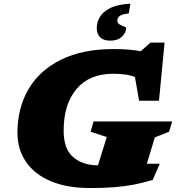

<svg xmlns="http://www.w3.org/2000/svg" viewBox="-20 -982 940 1018"><path d="M789.5 -28Q740 -13 691.5 -3.5Q643 6 587 10.5Q531 15 458 15Q333.5 15 247.5 -22Q161.5 -59 117 -125Q72.5 -191 72.5 -278Q72.5 -409 131 -509Q189.5 -609 303.5 -665.5Q417.5 -722 583.5 -722Q665 -722 726.5 -710.5L777.5 -756H852.5L823 -448H717.5L695.5 -573.5Q673 -583 642.8 -587Q612.5 -591 580.5 -591Q453.5 -591 385.5 -510Q317.5 -429 317.5 -289.5Q317.5 -191.5 368.5 -148.5Q419.5 -105.5 499.5 -105.5L546 -255.5L460.5 -283.5L476 -338H893L876.5 -283.5L801 -253.5L758.5 -114H827.5ZM649 -834Q649 -809.5 627 -788Q605 -766.5 564.5 -766.5Q529.5 -766.5 511.2 -784Q493 -801.5 493 -833.5Q493 -863.5 509.2 -891.5Q525.5 -919.5 564.5 -939.2Q603.5 -959 671.5 -962.5L662.5 -910.5Q626.5 -907 614.2 -896.8Q602 -886.5 602 -873.5Q602 -860 613.8 -852.8Q625.5 -845.5 637.2 -841.8Q649 -838 649 -834Z"/></svg>

Font: Newsreader Caption ExtraBold
Style: Italic
Weight: 800
Italic angle: -17°
Designer: Hugues Gentile
Foundry: Production Type
Version: Version 1.001